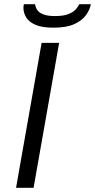

<svg xmlns="http://www.w3.org/2000/svg" viewBox="-20 -889 450 909"><path d="M56 0 177 -686H260L139 0ZM233 -758Q179 -758 148 -771.5Q117 -785 104 -806.5Q91 -828 91 -851Q91 -856 91.5 -860.5Q92 -865 93 -869H146Q146 -867 147 -863.5Q148 -860 149 -856Q152 -846 161 -836Q170 -826 189.5 -819.5Q209 -813 240 -813Q281 -813 304.5 -822.5Q328 -832 339.5 -845.5Q351 -859 355 -869H410Q406 -844 387.5 -818Q369 -792 332 -775Q295 -758 233 -758Z"/></svg>

Font: Archivo SemiExpanded Light
Style: Italic
Weight: 300
Width: 6
Italic angle: -10°
Designer: Hector Gatti
Foundry: Omnibus-Type
Version: Version 2.001